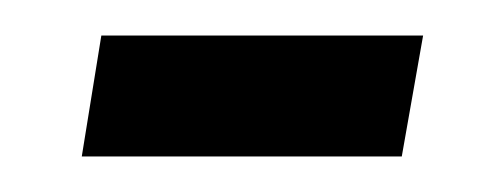

<svg xmlns="http://www.w3.org/2000/svg" viewBox="-20 -325 281 108"><path d="M26 -237 37 -305H218L206 -237Z"/></svg>

Font: Archivo ExtraCondensed Light
Style: Italic
Weight: 300
Width: 2
Italic angle: -10°
Designer: Hector Gatti
Foundry: Omnibus-Type
Version: Version 2.001